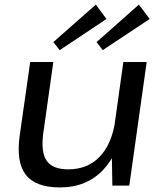

<svg xmlns="http://www.w3.org/2000/svg" viewBox="-20 -811 706 839"><path d="M169 -228Q158 -146 184 -108.5Q210 -71 278 -71Q363 -71 416 -126.5Q469 -182 484 -286L535 -356L525 -291Q504 -147 431.5 -69.5Q359 8 242 8Q136 8 93 -47Q50 -102 66 -218L112 -540H213ZM545 0H471L468 -176L519 -540H621ZM445 -728 241 -592 213 -627 399 -791ZM634 -728 429 -592 402 -627 587 -791Z"/></svg>

Font: Pathway Extreme 28pt Medium
Style: Italic
Weight: 500
Italic angle: -8°
Designer: Eduardo Rodriguez Tunni
Foundry: Eduardo Rodriguez Tunni
Version: Version 1.001;gftools[0.9.26]